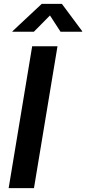

<svg xmlns="http://www.w3.org/2000/svg" viewBox="-20 -965 442 985"><path d="M274.9 -727.5 154.3 0H24.4L145 -727.5ZM153.8 -802.2H43.5L43.9 -804.7L194.3 -945.3H297.4L401.9 -804.7L401.4 -802.2H290.5L236.3 -885.7Z"/></svg>

Font: Inter 20pt SemiBold
Style: Italic
Weight: 600
Italic angle: -9.3988°
Version: Version 4.001;git-66647c0bb